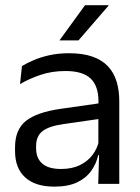

<svg xmlns="http://www.w3.org/2000/svg" viewBox="-20 -703 534 734"><path d="M355.5 0 359 -118.5 356 -131V-286.5L356.5 -315Q356.5 -374.5 326.2 -403Q296 -431.5 230.5 -431.5Q178 -431.5 134.2 -416.5Q90.5 -401.5 56.5 -381.5L64 -450.5Q83 -462 109.2 -473.2Q135.5 -484.5 169.2 -492Q203 -499.5 243.5 -499.5Q296 -499.5 332.8 -486.8Q369.5 -474 392.2 -450Q415 -426 425.5 -392Q436 -358 436 -316V0ZM187.5 10.5Q115 10.5 76.2 -24.8Q37.5 -60 37.5 -125.5V-140Q37.5 -207.5 79.2 -240.8Q121 -274 212 -287L366.5 -309L371 -250L222 -228.5Q166 -220.5 142 -201.2Q118 -182 118 -144.5V-136.5Q118 -98 141.8 -77.5Q165.5 -57 213 -57Q255 -57 285 -71.5Q315 -86 333.5 -110.5Q352 -135 358.5 -165L371 -110H355.5Q348.5 -78 329.2 -50.5Q310 -23 275.5 -6.2Q241 10.5 187.5 10.5ZM305 -683H395V-681.5L280 -548.5H208V-549.5Z"/></svg>

Font: Anek Gujarati
Style: Regular
Weight: 400
Designer: Mrunmayee Ghaisas (Gujarati), Yesha Goshar (Latin)
Foundry: Ek Type
Version: Version 1.003